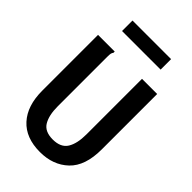

<svg xmlns="http://www.w3.org/2000/svg" viewBox="-242 -886 985 985"><g transform="rotate(45 250.0 -393.5)"><path d="M250 13Q147 13 91.5 -48Q36 -109 36 -218V-623H157V-614Q152 -608 150.5 -600.5Q149 -593 149 -577V-217Q149 -153 171 -116Q193 -79 251 -79Q309 -79 332 -116Q355 -153 355 -220V-623H465V-221Q465 -101 405 -44Q345 13 250 13ZM109 -724V-800H389V-724Z"/></g></svg>

Font: Ligconsolata
Style: Bold
Weight: 700
Monospace: yes
Designer: Raph Levien, Cyreal, Brenton Simpson
Foundry: Raph Levien, Cyreal, Google
Version: Version 3.001; ttfautohint (v1.8.2.53-6de2)